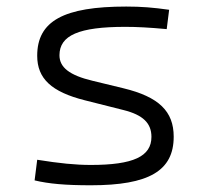

<svg xmlns="http://www.w3.org/2000/svg" viewBox="-20 -547 626 577"><path d="M252.9 9.8C427.7 9.8 502 -33.7 502 -136.2C502 -212.4 457.5 -255.9 351.1 -281.7L258.3 -304.2C188.5 -320.8 158.7 -344.7 158.7 -380.9C158.7 -440.9 217.3 -466.3 356.4 -466.3C391.1 -466.3 428.2 -464.4 481 -459.5L488.3 -517.6C440.4 -524.4 404.8 -527.3 359.4 -527.3C171.4 -527.3 91.8 -483.9 91.8 -379.4C91.8 -311 134.3 -271 234.9 -245.6L351.1 -216.3C409.7 -201.7 435.1 -176.8 435.1 -135.7C435.1 -76.7 380.4 -51.3 252.9 -51.3C206.5 -51.3 158.7 -56.2 91.8 -66.9L84 -4.9C126.5 5.4 177.2 9.8 252.9 9.8Z"/></svg>

Font: Cascadia Mono Light
Style: Regular
Weight: 300
Monospace: yes
Designer: Aaron Bell
Foundry: Saja Typeworks
Version: Version 2404.023